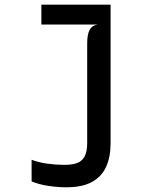

<svg xmlns="http://www.w3.org/2000/svg" viewBox="-20 -566 640 817"><path d="M262 231Q227 231 187.2 225.2Q147.5 219.5 114.5 206V114Q146 125.5 182 130.5Q218 135.5 255 135.5Q286.5 135.5 307.8 127.8Q329 120 340 99.8Q351 79.5 351 41.5V-381.5Q351 -419 361.2 -438.5Q371.5 -458 395 -461.5L351 -502.5V-546H450.5V45.5Q450.5 101.5 431.8 143.2Q413 185 371.8 208Q330.5 231 262 231ZM156 -461.5V-546H450.5L431 -461.5Z"/></svg>

Font: Spline Sans Mono
Style: Regular
Weight: 400
Monospace: yes
Designer: Eben Sorkin, Mirko Velimirovic
Foundry: Sorkin Type
Version: Version 1.004